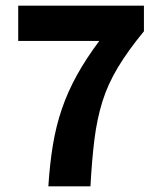

<svg xmlns="http://www.w3.org/2000/svg" viewBox="-20 -655 568 675"><path d="M150 0Q155 -79 166 -145.5Q177 -212 197.5 -272Q218 -332 250 -390Q282 -448 329 -511H44V-635H486V-545Q430 -477 394.5 -418Q359 -359 340 -298Q321 -237 312 -165Q303 -93 298 0Z"/></svg>

Font: Source Sans 3
Style: Bold
Weight: 700
Designer: Paul D. Hunt
Foundry: Adobe
Version: Version 3.052;hotconv 1.1.0;makeotfexe 2.6.0